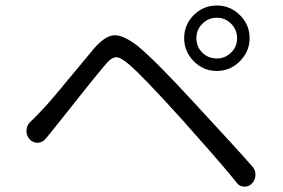

<svg xmlns="http://www.w3.org/2000/svg" viewBox="-20 -738 1040 705"><path d="M701.2 -597.7Q701.2 -566.4 722.7 -544.9Q744.1 -523.4 776.4 -523.4Q806.6 -523.4 828.6 -544.9Q850.6 -566.4 850.6 -597.7Q850.6 -628.9 828.6 -650.9Q806.6 -672.9 776.4 -672.9Q745.1 -672.9 723.1 -650.9Q701.2 -628.9 701.2 -597.7ZM691.4 -513.2Q656.2 -548.8 656.2 -598.1Q656.2 -647.5 691.4 -682.6Q726.6 -717.8 775.9 -717.8Q825.2 -717.8 860.8 -682.6Q896.5 -647.5 896.5 -598.1Q896.5 -548.8 860.8 -513.2Q825.2 -477.5 775.9 -477.5Q726.6 -477.5 691.4 -513.2ZM149.4 -230.5Q138.7 -215.8 120.1 -213.9Q119.1 -213.9 117.2 -213.9Q101.6 -213.9 89.8 -225.6Q77.1 -239.3 77.1 -256.8Q77.1 -276.4 90.8 -290Q106.4 -304.7 125 -324.2Q146.5 -345.7 180.7 -386.2Q214.8 -426.8 259.3 -480.5Q303.7 -534.2 324.2 -558.6Q364.3 -605.5 397.5 -608.4Q399.4 -608.4 402.3 -608.4Q434.6 -608.4 485.4 -569.3Q551.8 -514.6 692.4 -361.3Q854.5 -186.5 906.2 -127Q918 -114.3 918 -96.7Q918 -78.1 905.3 -64.5Q894.5 -52.7 878.9 -52.7Q877.9 -52.7 877 -52.7Q860.4 -52.7 849.6 -66.4Q827.1 -94.7 797.9 -128.9Q768.6 -163.1 747.6 -187Q726.6 -210.9 694.3 -247.1Q662.1 -283.2 649.4 -297.9Q504.9 -458 452.1 -502.9Q421.9 -528.3 405.3 -528.3Q404.3 -528.3 403.3 -527.3Q386.7 -526.4 361.3 -494.1Q333 -460.9 264.6 -374.5Q196.3 -288.1 178.7 -266.6Q167 -252 149.4 -230.5Z"/></svg>

Font: Gen Jyuu Gothic Normal
Style: Regular
Weight: 300
Designer: [Source Han Sans]
Ryoko NISHIZUKA  (kana & ideographs); Paul D. Hunt (Latin, Greek & Cyrillic); Wenlong ZHANG  (bopomofo
Version: Version 1.002.20150607